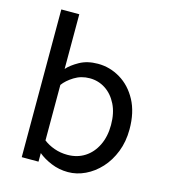

<svg xmlns="http://www.w3.org/2000/svg" viewBox="-112 -829 817 929"><g transform="rotate(15 297.0 -364.0)"><path d="M314 12Q269 12 229.5 -4.5Q190 -21 164 -43V0H80V-740H170V-466Q190 -489 228.5 -510.5Q267 -532 320 -532Q380 -532 432.5 -500.5Q485 -469 517 -409.5Q549 -350 549 -265Q549 -203 529 -152Q509 -101 475.5 -64.5Q442 -28 400 -8Q358 12 314 12ZM290 -68Q339 -68 376.5 -92Q414 -116 435.5 -160Q457 -204 457 -262Q457 -322 435.5 -365Q414 -408 378.5 -431Q343 -454 300 -454Q257 -454 222.5 -432.5Q188 -411 170 -386V-108Q193 -90 224 -79Q255 -68 290 -68Z"/></g></svg>

Font: ABeeZee
Style: Regular
Weight: 400
Designer: Anja Meiners
Foundry: Anja Meiners
Version: Version 1.003; ttfautohint (v1.8.3)